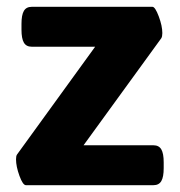

<svg xmlns="http://www.w3.org/2000/svg" viewBox="-20 -543 529 563"><path d="M27 -76Q27 -86 30 -90L259 -406H73Q57 -406 50 -418Q43 -430 43 -456V-473Q43 -499 50 -511Q57 -523 73 -523H427Q435 -523 445.5 -495Q456 -467 456 -446Q456 -436 453 -431L225 -117H430Q446 -117 453 -105Q460 -93 460 -67V-50Q460 -24 453 -12Q446 0 430 0H56Q47 0 37 -27.5Q27 -55 27 -76Z"/></svg>

Font: Asap-Bold
Style: Bold
Weight: 700
Designer: Pablo Cosgaya
Foundry: Omnibus-Type
Version: Version 2.000; ttfautohint (v1.8)